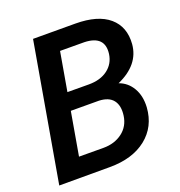

<svg xmlns="http://www.w3.org/2000/svg" viewBox="-129 -821 874 930"><g transform="rotate(-20 308.5 -355.5)"><path d="M19 0 142.6 -710.9 360.8 -710.4Q476.1 -710 533.9 -660.4Q591.8 -610.8 585 -522.9Q576.2 -419.4 458.5 -367.2Q502.4 -351.6 526.4 -310.1Q550.3 -268.6 546.9 -210.9Q540 -113.3 468.5 -56.6Q397 0 279.8 0ZM195.3 -320.8 156.7 -98.6 283.2 -98.1Q340.3 -98.1 380.4 -128.4Q420.4 -158.7 427.7 -211.4Q434.6 -261.7 412.6 -290Q390.6 -318.4 339.8 -320.3ZM210.9 -411.6 321.8 -411.1Q381.3 -411.1 418.9 -439.5Q456.5 -467.8 463.4 -516.1Q475.6 -607.4 371.1 -610.8L245.6 -611.3Z"/></g></svg>

Font: RobotoDraft Medium
Style: Italic
Weight: 500
Italic angle: -12°
Version: Version 2.001152; 2014